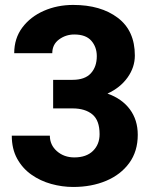

<svg xmlns="http://www.w3.org/2000/svg" viewBox="-20 -741 617 771"><path d="M193.4 -305.7V-420.4H271Q320.8 -420.4 344.7 -446.5Q368.7 -472.7 368.7 -515.6Q368.7 -552.2 346.7 -577.4Q324.7 -602.5 278.3 -602.5Q244.1 -602.5 217 -582.5Q189.9 -562.5 189.9 -527.3H37.1Q37.1 -586.9 69.6 -630.4Q102.1 -673.8 156 -697.5Q210 -721.2 273.9 -721.2Q384.8 -721.2 453.1 -669.4Q521.5 -617.7 521.5 -518.1Q521.5 -470.7 492.2 -429.7Q462.9 -388.7 411.6 -365.2Q469.7 -344.7 501.5 -302Q533.2 -259.3 533.2 -199.7Q533.2 -133.3 499 -86.4Q464.8 -39.6 406.2 -14.9Q347.7 9.8 273.9 9.8Q229.5 9.8 185.5 -2.4Q141.6 -14.6 106 -39.8Q70.3 -64.9 48.8 -104Q27.3 -143.1 27.3 -196.3H180.2Q180.2 -158.7 208.7 -133.8Q237.3 -108.9 278.3 -108.9Q326.7 -108.9 353.3 -135Q379.9 -161.1 379.9 -202.1Q379.9 -257.8 350.8 -281.7Q321.8 -305.7 271 -305.7Z"/></svg>

Font: Vazirmatn UI ExtraBold
Style: Regular
Weight: 800
Designer: Saber Rastikerdar
Foundry: Saber Rastikerdar
Version: Version 33.003